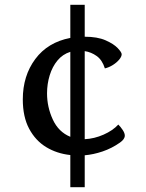

<svg xmlns="http://www.w3.org/2000/svg" viewBox="-20 -810 610 800"><path d="M333 -790V-657Q386 -657 420 -642Q454 -627 470.5 -609.5Q487 -592 487 -584Q487 -574 476.5 -561.5Q466 -549 450 -539Q434 -529 417 -525Q406 -560 383 -576.5Q360 -593 333 -597V-230Q373 -232 411.5 -249Q450 -266 473 -291Q483 -281 491.5 -268Q500 -255 500 -245Q500 -230 480 -216Q446 -192 407.5 -179Q369 -166 333 -163V-30H273V-164Q217 -170 172.5 -197Q128 -224 101.5 -273.5Q75 -323 75 -396Q75 -494 127 -564Q179 -634 273 -652V-790ZM273 -594Q241 -584 219.5 -558Q198 -532 187 -496Q176 -460 176 -421Q176 -364 200 -312Q224 -260 273 -240Z"/></svg>

Font: Gowun Batang
Style: Bold
Weight: 700
Designer: Yanghee Ryu
Foundry: Yanghee Ryu
Version: Version 2.000